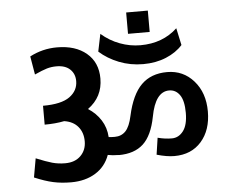

<svg xmlns="http://www.w3.org/2000/svg" viewBox="-51 -815 1010 836"><g transform="rotate(-5 454.0 -397.0)"><path d="M227.1 -39.6Q185.1 -39.6 149.2 -47.4Q113.3 -55.2 67.4 -74.7L82 -157.2Q126 -139.2 152.3 -131.8Q178.7 -124.5 208.5 -124.5Q251.5 -124.5 276.4 -149.4Q301.3 -174.3 301.3 -212.6Q301.3 -251 280 -276.4Q258.8 -301.8 219.7 -307.6Q181.2 -299.8 133.8 -299.8V-382.3Q214.4 -382.3 250.7 -408.7Q287.1 -435.1 287.1 -477.1Q287.1 -508.8 266.1 -528.6Q245.1 -548.3 207 -548.3Q184.6 -548.3 164.8 -542.5Q145 -536.6 110.8 -521L97.2 -601.1Q152.8 -630.4 216.3 -630.4Q296.9 -630.4 345 -589.8Q393.1 -549.3 393.1 -479Q393.1 -398.4 327.6 -351.1Q361.8 -329.6 383.1 -296.4Q404.3 -263.2 406.7 -221.7Q414.1 -220.2 433.6 -220.2Q462.4 -220.2 481 -239.7Q499.5 -259.3 509.3 -305.7Q529.3 -397 571.8 -439.2Q614.3 -481.4 684.6 -481.4Q754.9 -481.4 800.8 -429.2Q846.7 -377 846.7 -295.4Q846.7 -213.9 803 -164.1Q759.3 -114.3 684.6 -114.3Q651.9 -114.3 607.9 -127L618.7 -200.2Q650.4 -191.9 680.4 -191.9Q710.4 -191.9 730.5 -218.3Q750.5 -244.6 750.5 -297.6Q750.5 -350.6 732.9 -375.7Q715.3 -400.9 686.5 -400.9Q626 -400.9 606 -293Q590.3 -211.9 551.3 -175.8Q512.2 -139.6 443.4 -139.6L442.9 -140.1Q417 -140.1 396 -144.5Q377.9 -94.2 333.5 -66.9Q289.1 -39.6 227.1 -39.6ZM409.7 -672.9H409.2Q409.2 -672.9 409.7 -672.4ZM624.5 -755.4V-662.1H529.8V-755.4ZM579.6 -607.9Q677.2 -607.9 741.2 -668L757.3 -593.3Q729.5 -562 684.8 -543.5Q640.1 -524.9 584.5 -524.9Q528.8 -524.9 479.2 -544.4Q429.7 -564 394 -596.2L409.7 -672.4Q446.3 -640.6 490.2 -624.3Q534.2 -607.9 579.6 -607.9Z"/></g></svg>

Font: Yantramanav Medium
Style: Regular
Weight: 500
Version: Version 1.001;PS 1.0;hotconv 1.0.72;makeotf.lib2.5.5900; ttf